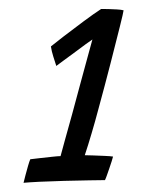

<svg xmlns="http://www.w3.org/2000/svg" viewBox="-20 -654 314 428"><path d="M169 -308Q175.5 -308 187.8 -307.5Q200 -307 212.8 -306.5Q225.5 -306 232 -305Q231 -301 228.8 -294Q226.5 -287 223.8 -279Q221 -271 218.5 -263.8Q216 -256.5 214 -252.5Q204 -252.5 178.5 -252Q153 -251.5 122.8 -250.8Q92.5 -250 67.5 -248.8Q42.5 -247.5 32.5 -246.5Q34 -253 36.8 -263.5Q39.5 -274 42.5 -284.2Q45.5 -294.5 47.5 -299Q55 -300 68.8 -301.5Q82.5 -303 96 -304.5Q109.5 -306 115 -306Q117 -314 124.2 -339.8Q131.5 -365.5 140.8 -399.5Q150 -433.5 159.2 -467.8Q168.5 -502 175.8 -528.8Q183 -555.5 186 -566Q182 -563.5 171.5 -555.8Q161 -548 147.8 -538.2Q134.5 -528.5 123 -520Q111.5 -511.5 105.5 -507Q102.5 -516 98.8 -528Q95 -540 93.5 -550.5Q100 -556 120.8 -572Q141.5 -588 165.8 -606Q190 -624 205.5 -634Q212 -634 221.5 -633.8Q231 -633.5 240.5 -633Q250 -632.5 255.5 -631Q255 -626 247 -594Q239 -562 226.5 -513.2Q214 -464.5 199 -409.5Q192 -383 184.2 -356.8Q176.5 -330.5 169 -308Z"/></svg>

Font: Grandstander Thin Light
Style: Italic
Weight: 300
Italic angle: -15°
Version: Version 1.200